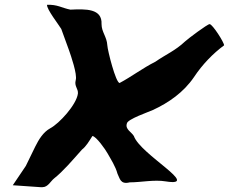

<svg xmlns="http://www.w3.org/2000/svg" viewBox="-20 -788 949 796"><path d="M33 -20 148 -12H156C179 -12 190 -37 204 -48C242 -78 279 -122 320 -168C337 -181 349 -202 363 -224C378 -224 418 -167 426 -152C440 -127 459 -98 467 -68C477 -49 478 -22 518 -32C565 -32 619 -44 667 -36C817 -12 562 -147 535 -224C525 -241 498 -252 506 -276C508 -294 597 -324 614 -332C679 -362 741 -405 784 -468C819 -521 864 -567 909 -600C910 -611 861 -688 849 -688C840 -688 760 -628 747 -616C707 -578 667 -562 624 -532C572 -506 525 -470 476 -444C460 -444 426 -579 425 -600C423 -636 401 -655 401 -688C404 -753 336 -751 272 -748C236 -755 218 -770 175 -768C173 -750 224 -685 234 -668L266 -580C274 -557 301 -480 294 -456C287 -430 305 -421 303 -400C297 -354 226 -276 188 -256C159 -240 141 -210 126 -180L87 -100Z"/></svg>

Font: Yuck
Style: It
Weight: 400
Version: Version Bleh